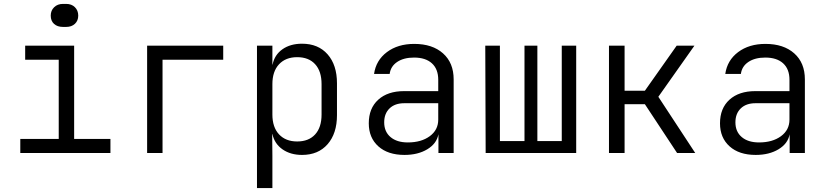

<svg xmlns="http://www.w3.org/2000/svg" viewBox="-20 -784 4240 984"><path d="M303 -646Q274 -646 257 -661.5Q240 -677 240 -704Q240 -730 257.5 -747Q275 -764 303 -764H319Q347 -764 364 -747Q381 -730 381 -704Q381 -678 364 -662Q347 -646 319 -646ZM546 0H84V-72H281V-478H109V-550H360V-72H546Z M813 0H734V-550H1124V-478H813Z M1707 -357V-194Q1707 -100 1659 -45Q1611 10 1528 10Q1469 10 1428 -18.5Q1387 -47 1376 -97H1375L1376 15V180H1297V-550H1376V-453H1377Q1387 -503 1427.5 -531.5Q1468 -560 1528 -560Q1611 -560 1659 -505.5Q1707 -451 1707 -357ZM1628 -353Q1628 -419 1595 -455Q1562 -491 1503 -491Q1444 -491 1410 -454.5Q1376 -418 1376 -353V-197Q1376 -132 1410 -95.5Q1444 -59 1503 -59Q1562 -59 1595 -95Q1628 -131 1628 -197Z M2305 -377V0H2227V-96Q2218 -48 2170 -19Q2122 10 2053 10Q1968 10 1919 -34Q1870 -78 1870 -152Q1870 -229 1918.5 -273Q1967 -317 2051 -317H2226V-375Q2226 -430 2193.5 -459.5Q2161 -489 2102 -489Q2049 -489 2015.5 -466.5Q1982 -444 1977 -405H1897Q1907 -475 1963 -517Q2019 -559 2103 -559Q2196 -559 2250.5 -510.5Q2305 -462 2305 -377ZM2226 -171V-255H2052Q2004 -255 1976.5 -228.5Q1949 -202 1949 -157Q1949 -109 1981.5 -81.5Q2014 -54 2070 -54Q2139 -54 2182.5 -86Q2226 -118 2226 -171Z M2933 0H2469L2467 -550H2542V-61H2668V-550H2734V-61H2859V-550H2933Z M3181 0H3101V-550H3181V-319H3285L3448 -550H3539L3354 -288L3543 0H3450L3285 -250H3181Z M4105 -377V0H4027V-96Q4018 -48 3970 -19Q3922 10 3853 10Q3768 10 3719 -34Q3670 -78 3670 -152Q3670 -229 3718.5 -273Q3767 -317 3851 -317H4026V-375Q4026 -430 3993.5 -459.5Q3961 -489 3902 -489Q3849 -489 3815.5 -466.5Q3782 -444 3777 -405H3697Q3707 -475 3763 -517Q3819 -559 3903 -559Q3996 -559 4050.5 -510.5Q4105 -462 4105 -377ZM4026 -171V-255H3852Q3804 -255 3776.5 -228.5Q3749 -202 3749 -157Q3749 -109 3781.5 -81.5Q3814 -54 3870 -54Q3939 -54 3982.5 -86Q4026 -118 4026 -171Z"/></svg>

Font: JetBrains Mono Semi Light
Style: Regular
Weight: 350
Monospace: yes
Designer: Philipp Nurullin, Konstantin Bulenkov
Foundry: JetBrains
Version: 2.002